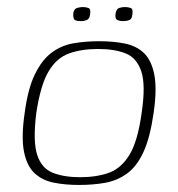

<svg xmlns="http://www.w3.org/2000/svg" viewBox="-20 -520 505 545"><path d="M204 5Q165 5 132.5 -1.5Q100 -8 78 -28.5Q56 -49 48 -90Q40 -131 50 -199Q59 -268 79 -309Q99 -350 126.5 -370.5Q154 -391 188 -397Q222 -403 262 -403Q301 -403 334 -396.5Q367 -390 388.5 -369.5Q410 -349 418 -308Q426 -267 416 -199Q406 -129 387 -88Q368 -47 340 -27Q312 -7 278 -1Q244 5 204 5ZM207 -17Q254 -17 289 -29.5Q324 -42 347.5 -80.5Q371 -119 382 -199Q394 -279 381 -317.5Q368 -356 336.5 -368.5Q305 -381 258 -381Q212 -381 176.5 -368.5Q141 -356 118 -317.5Q95 -279 83 -199Q73 -119 85.5 -80.5Q98 -42 130 -29.5Q162 -17 207 -17ZM329 -460Q321 -460 313.5 -463Q306 -466 308 -481Q310 -495 318.5 -497.5Q327 -500 335 -500Q343 -500 350.5 -497.5Q358 -495 356 -481Q355 -466 347 -463Q339 -460 329 -460ZM210 -460Q199 -460 193 -463Q187 -466 188 -482Q190 -495 199 -497.5Q208 -500 215 -500Q223 -500 230.5 -497.5Q238 -495 236 -482Q235 -467 227 -463.5Q219 -460 210 -460Z"/></svg>

Font: Genos ExtraLight
Style: Italic
Weight: 250
Italic angle: -8°
Designer: Robert E. Leuschke
Foundry: Robert E. Leuschke
Version: Version 1.010